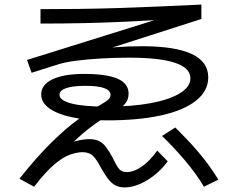

<svg xmlns="http://www.w3.org/2000/svg" viewBox="-20 -780 1040 839"><path d="M524 39Q500 39 482.5 29Q465 19 451 0Q437 -19 422 -45Q405 -79 388 -97Q371 -115 341 -115Q317 -115 286.5 -104.5Q256 -94 217.5 -61.5Q179 -29 129 36L65 1Q142 -96 206 -158.5Q270 -221 322.5 -259Q375 -297 416 -320Q445 -337 454 -345.5Q463 -354 463 -365Q463 -385 435.5 -395Q408 -405 353 -405Q299 -405 269.5 -395Q240 -385 240 -366Q240 -341 293 -327.5Q346 -314 447 -314Q558 -314 640 -329.5Q722 -345 767 -373Q812 -401 812 -438Q812 -483 745 -505.5Q678 -528 543 -528Q482 -528 421.5 -524.5Q361 -521 311.5 -514.5Q262 -508 232 -498L118 -462L98 -518L732 -716L733 -696Q630 -690 535.5 -685.5Q441 -681 348 -679Q255 -677 157 -677V-740Q242 -740 322 -741Q402 -742 485 -744.5Q568 -747 659.5 -751Q751 -755 860 -760V-697L392 -547L387 -561Q436 -570 489.5 -574Q543 -578 600 -578Q746 -578 818 -544Q890 -510 890 -442Q890 -383 837 -340.5Q784 -298 685 -276Q586 -254 447 -254Q359 -254 295 -267.5Q231 -281 195.5 -306.5Q160 -332 160 -367Q160 -410 209.5 -433.5Q259 -457 347 -457Q446 -457 494 -436Q542 -415 542 -370Q542 -342 522 -321.5Q502 -301 457 -278Q422 -259 370.5 -220Q319 -181 252 -109L237 -130Q278 -155 311.5 -163.5Q345 -172 370 -172Q397 -172 414 -163Q431 -154 444 -136.5Q457 -119 471 -93Q487 -59 499 -43.5Q511 -28 533 -28Q566 -28 601.5 -53.5Q637 -79 667 -122L713 -75Q675 -24 623 7.5Q571 39 524 39ZM871 36Q855 8 833 -22Q811 -52 786 -81.5Q761 -111 735.5 -138Q710 -165 688 -186L746 -223Q769 -200 794.5 -173.5Q820 -147 845.5 -117Q871 -87 893.5 -56Q916 -25 934 5Z"/></svg>

Font: M PLUS 2 Thin
Style: Regular
Weight: 400
Version: Version 1.001